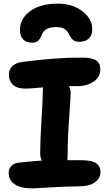

<svg xmlns="http://www.w3.org/2000/svg" viewBox="-20 -1003 601 1057"><path d="M297.9 -982.9Q379.4 -982.9 433.6 -941.2Q487.8 -899.4 487.8 -842.8Q487.8 -808.1 468.8 -790.5Q449.7 -772.9 418 -772.9Q396.5 -772.9 383.5 -782.2Q370.6 -791.5 361.8 -811Q352.5 -832 335.9 -843Q319.3 -854 289.1 -854Q225.6 -854 210 -811Q200.7 -788.6 189.5 -778.3Q178.2 -768.1 157.2 -768.1Q124 -768.1 106.9 -786.4Q89.8 -804.7 89.8 -838.9Q89.8 -900.4 146 -941.7Q202.1 -982.9 297.9 -982.9ZM160.2 34.2Q92.8 34.2 60.3 11.2Q27.8 -11.7 27.8 -50.8Q27.8 -74.2 42.5 -89.6Q57.1 -105 85.9 -107.9Q157.7 -116.2 210.9 -119.1Q201.2 -135.3 201.2 -158.2Q201.2 -226.1 208.5 -344.5Q215.8 -462.9 215.8 -504.9Q215.8 -516.1 216.8 -522Q145 -515.1 121.1 -515.1Q73.7 -515.1 51.3 -536.4Q28.8 -557.6 28.8 -591.8Q28.8 -620.6 48.3 -639.2Q67.9 -657.7 103 -662.1Q282.7 -686 428.2 -686Q484.4 -686 508.3 -671.4Q532.2 -656.7 532.2 -621.1Q532.2 -579.6 496.1 -554.2Q460 -528.8 402.8 -528.8H359.9Q369.1 -511.2 369.1 -492.2Q369.1 -470.2 360.6 -351.1Q352.1 -231.9 352.1 -142.1Q352.1 -127 350.1 -121.1H423.8Q485.8 -121.1 509.5 -104.2Q533.2 -87.4 533.2 -57.1Q533.2 -22 502.9 0.5Q472.7 22.9 412.1 22.9Q345.2 22.9 258.5 28.6Q171.9 34.2 160.2 34.2Z"/></svg>

Font: Shantell Sans Bouncy
Style: Bold
Weight: 700
Designer: Stephen Nixon, Anya Danilova, Shantell Martin
Foundry: Arrow Type
Version: Version 1.006;[9816181b4]